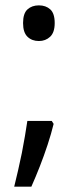

<svg xmlns="http://www.w3.org/2000/svg" viewBox="-20 -566 293 716"><path d="M173 -115 180 -104Q171 -67 157.5 -26Q144 15 128.5 54.5Q113 94 97 130H33Q40 101 47.5 69Q55 37 61.5 4.5Q68 -28 73 -58.5Q78 -89 82 -115ZM66 -480Q66 -516 82.5 -531Q99 -546 125 -546Q151 -546 167.5 -531Q184 -516 184 -480Q184 -445 167 -429Q150 -413 125 -413Q99 -413 82.5 -429Q66 -445 66 -480Z"/></svg>

Font: Noto Sans Khmer SemiCondensed
Style: Regular
Weight: 400
Width: 4
Designer: Danh Hong and the Monotype Design Team
Foundry: Monotype Imaging Inc.
Version: Version 2.004